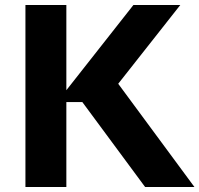

<svg xmlns="http://www.w3.org/2000/svg" viewBox="-20 -750 800 770"><path d="M246.1 0H82V-730H246.1V-388.2L515.1 -730H703.1L454.1 -414.1L759.8 0H562L310.1 -340.8H246.1Z"/></svg>

Font: Sora
Style: Bold
Weight: 700
Designer: Jonathan Barnbrook, Julián Moncada
Foundry: Barnbrook Fonts
Version: Version 2.000